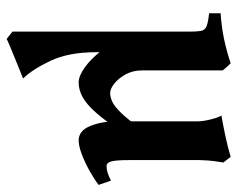

<svg xmlns="http://www.w3.org/2000/svg" viewBox="-88 -395 714 578"><g transform="rotate(90 269.0 -106.0)"><path d="M536.6 -45.9Q518.6 -32.2 493.7 -18.3Q468.8 -4.4 444.1 4.9Q419.4 14.2 402.8 14.2Q373.5 14.2 359.4 -20.5Q345.2 -55.2 345.2 -99.6Q345.2 -103.5 345.2 -128.2Q345.2 -152.8 345.2 -187.5Q345.2 -222.2 345.2 -256.8Q345.2 -291.5 345.2 -316.4Q345.2 -341.3 345.2 -345.7Q345.2 -360.4 339.4 -383.8Q333.5 -407.2 327.6 -415.5Q353.5 -419.9 389.4 -427.5Q425.3 -435.1 452.1 -443.4L469.2 -421.4Q467.3 -409.7 465.1 -394.5Q462.9 -379.4 461.9 -350.6Q461.9 -347.2 461.9 -326.7Q461.9 -306.2 461.9 -277.1Q461.9 -248 461.9 -218.8Q461.9 -189.5 461.9 -167.5Q461.9 -145.5 461.9 -140.1Q461.9 -97.2 466.1 -83.5Q470.2 -69.8 479.5 -69.8Q489.7 -69.8 499.5 -72.8Q509.3 -75.7 523.9 -83ZM373 -109.4Q328.1 -42.5 295.4 -14.2Q262.7 14.2 228 14.2Q208.5 14.2 182.4 -4.6Q156.2 -23.4 131.8 -55.4Q107.4 -87.4 91.3 -127.9Q75.2 -168.5 75.2 -212.4Q75.2 -215.8 75.2 -231.4Q75.2 -247.1 75.2 -266.1Q75.2 -285.2 75.2 -300.3Q75.2 -315.4 75.2 -317.4Q75.2 -341.3 73.2 -353.3Q71.3 -365.2 60.1 -370.4Q48.8 -375.5 20 -378.4V-413.1Q62 -416 98.1 -423.6Q134.3 -431.2 170.4 -443.4Q170.9 -443.4 179.7 -433.8Q188.5 -424.3 191.9 -419.4Q191.9 -418.5 191.9 -394Q191.9 -369.6 191.9 -334.5Q191.9 -299.3 191.9 -263.9Q191.9 -228.5 191.9 -203.9Q191.9 -179.2 191.9 -177.2Q191.9 -148.9 203.9 -127.2Q215.8 -105.5 231.7 -93Q247.6 -80.6 259.8 -80.6Q272 -80.6 285.9 -86.9Q299.8 -93.3 318.8 -112.5Q337.9 -131.8 366.2 -171.4ZM136.2 -211.9Q133.3 -169.9 135.5 -130.6Q137.7 -91.3 137.2 -37.6Q137.2 43.9 162.8 98.4Q188.5 152.8 216.3 181.6Q210 184.1 192.9 190.9Q175.8 197.8 155.5 206.1Q135.3 214.4 118.9 221.2Q102.5 228 97.2 231L75.2 213.4Q75.2 210.4 75.2 183.8Q75.2 157.2 75.2 115Q75.2 72.8 75.2 22.5Q75.2 -27.8 75.2 -78.9Q75.2 -129.9 75.2 -173.8Q75.2 -217.8 75.2 -247.6Q75.2 -277.3 75.2 -284.2Q75.2 -284.2 84 -276.6Q92.8 -269 104.5 -257.3Q116.2 -245.6 125.5 -233.4Q134.8 -221.2 136.2 -211.9Z"/></g></svg>

Font: Namdhinggo
Style: Bold
Weight: 700
Designer: Victor Gaultney
Foundry: SIL International
Version: Version 3.001